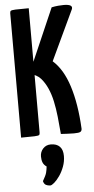

<svg xmlns="http://www.w3.org/2000/svg" viewBox="-63 -738 515 1048"><g transform="rotate(-5 194.0 -213.5)"><path d="M323 2Q306 2 288 1Q270 0 251 -1Q247 -51 242 -96.5Q237 -142 228.5 -181.5Q220 -221 205.5 -253.5Q191 -286 170 -310Q158 -323 143.5 -330.5Q129 -338 114 -340V-356L261 -694Q280 -698 297 -699.5Q314 -701 327 -701Q381 -701 370 -674L241 -400Q297 -351 328 -254Q359 -157 366 -20Q366 -8 358 -3Q350 2 323 2ZM33 0V-681Q33 -691 37.5 -694.5Q42 -698 63 -699Q84 -700 136 -700V-19Q136 -9 132 -5.5Q128 -2 106 -1Q84 0 33 0ZM169 274Q156 274 145.5 268.5Q135 263 131 247Q148 218 152 203Q156 188 158 169Q143 159 137.5 145Q132 131 132 112Q132 87 148.5 69Q165 51 191 51Q223 51 240 68.5Q257 86 257 120Q257 150 246.5 178Q236 206 221 227.5Q206 249 191.5 261.5Q177 274 169 274Z"/></g></svg>

Font: Yanone Kaffeesatz ExtraLight SemiBold
Style: Regular
Weight: 600
Version: Version 2.003